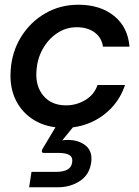

<svg xmlns="http://www.w3.org/2000/svg" viewBox="-20 -528 588 811"><path d="M252 12Q180 12 127 -19Q74 -50 47 -104.5Q20 -159 25 -230Q30 -309 69 -372Q108 -435 171 -471.5Q234 -508 311 -508Q403 -508 461.5 -461Q520 -414 527 -331H415Q409 -370 379 -391.5Q349 -413 304 -413Q259 -413 221.5 -388Q184 -363 160.5 -321Q137 -279 134 -228Q129 -165 163 -124Q197 -83 259 -83Q303 -83 340.5 -105.5Q378 -128 392 -169H508Q490 -114 451.5 -73Q413 -32 361.5 -10Q310 12 252 12ZM103 263 113 198H216Q247 198 264.5 188.5Q282 179 285 157Q288 136 273 127Q258 118 228 118H166Q155 118 157 109Q157 106 159 102L223 -5H300L243 65Q254 63 265 63Q313 63 342.5 87.5Q372 112 365 159Q358 210 317.5 236.5Q277 263 225 263Z"/></svg>

Font: Host Grotesk Medium
Style: Italic
Weight: 500
Italic angle: -8°
Designer: Doğukan Karapınar based on Poppins by Indian Type Foundry, Jonny Pinhorn
Foundry: Element Type
Version: Version 1.001; ttfautohint (v1.8.4.7-5d5b)